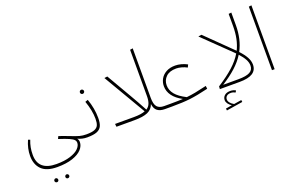

<svg xmlns="http://www.w3.org/2000/svg" viewBox="-122 -1240 3209 2085"><g transform="rotate(-20 1483.0 -197.5)"><path d="M712 0Q682 0 656.5 -6Q631 -12 603 -24Q619 -7 619 20Q619 64 583 103.5Q547 143 474.5 167.5Q402 192 297 192Q174 192 116.5 134.5Q59 77 59 -22Q59 -108 98 -196L121 -188Q105 -148 97.5 -109Q90 -70 90 -24Q90 158 300 158Q394 158 460 137Q526 116 558 83.5Q590 51 590 17Q590 -2 576.5 -17Q563 -32 524 -49.5Q485 -67 407 -92L421 -121Q478 -102 544 -76Q605 -52 638.5 -43Q672 -34 715 -34L732 -17ZM214 323Q214 314 220.5 307Q227 300 237 300Q246 300 252.5 307Q259 314 259 323Q259 332 253 338.5Q247 345 237 345Q227 345 220.5 338.5Q214 332 214 323ZM341 323Q341 314 347.5 307Q354 300 363 300Q373 300 379.5 307Q386 314 386 323Q386 332 379.5 338.5Q373 345 363 345Q353 345 347 338.5Q341 332 341 323Z M865 -159Q865 -255 824 -370L856 -381Q896 -268 896 -159Q896 -100 880.5 -66Q865 -32 825.5 -16Q786 0 712 0L692 -17L715 -34Q778 -34 810 -47Q842 -60 853.5 -86.5Q865 -113 865 -159ZM803 -485Q803 -495 810 -502Q817 -509 827 -509Q837 -509 844 -502Q851 -495 851 -485Q851 -475 844 -468Q837 -461 827 -461Q817 -461 810 -468Q803 -475 803 -485Z M1630 -17 1610 0Q1556 0 1524 -23.5Q1492 -47 1485 -104Q1465 -47 1411 -23.5Q1357 0 1257 0H1049L1045 -34H1262Q1349 -34 1394 -53L1107 -542L1142 -547L1308 -261Q1359 -174 1418 -64Q1448 -83 1461 -116Q1474 -149 1474 -199V-735L1506 -740V-168Q1506 -93 1532 -63.5Q1558 -34 1612 -34Z M2116 -51Q1987 -20 1902.5 -10Q1818 0 1692 0H1610L1590 -17L1613 -34H1685Q1767 -34 1830 -37Q1757 -76 1720 -126.5Q1683 -177 1683 -237Q1683 -282 1704.5 -320.5Q1726 -359 1769 -383Q1812 -407 1874 -407Q1906 -407 1942.5 -397.5Q1979 -388 2012 -370L1997 -339Q1968 -355 1934.5 -364Q1901 -373 1874 -373Q1796 -373 1755.5 -333.5Q1715 -294 1715 -236Q1715 -179 1753.5 -131.5Q1792 -84 1877 -41Q1927 -46 1977 -55.5Q2027 -65 2112 -85Z M2673 -128Q2673 -64 2623.5 -32Q2574 0 2472 0H2244L2246 -31Q2358 -103 2429.5 -167.5Q2501 -232 2543 -303L2526 -320L2220 -617L2258 -623L2550 -337L2558 -329Q2586 -386 2599.5 -451.5Q2613 -517 2613 -598V-735L2645 -739V-595Q2645 -430 2579 -307Q2626 -257 2649.5 -213.5Q2673 -170 2673 -128ZM2644 -128Q2644 -163 2624 -200Q2604 -237 2564 -281Q2522 -213 2455.5 -152.5Q2389 -92 2294 -32H2470Q2560 -32 2602 -54.5Q2644 -77 2644 -128ZM2425 214 2237 244 2234 221 2306 209Q2281 193 2266.5 172.5Q2252 152 2252 131Q2252 99 2275.5 78Q2299 57 2342 57Q2376 57 2404 73L2393 93Q2365 79 2342 79Q2309 79 2292.5 94Q2276 109 2276 131Q2276 151 2291 170Q2306 189 2334 205L2422 191Z M2846 0V-734L2877 -738V0Z"/></g></svg>

Font: FiraGO UltraLight
Style: Regular
Weight: 200
Designer: bBox Type
Foundry: bBox Type GmbH
Version: Version 1.001